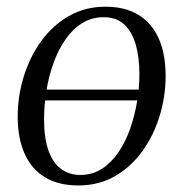

<svg xmlns="http://www.w3.org/2000/svg" viewBox="-20 -556 553 586"><path d="M401.5 -249.5H99.5L104 -282.5H406ZM301.5 -535.5Q362 -535.5 402.8 -510.5Q443.5 -485.5 464.5 -438.5Q485.5 -391.5 485.5 -324Q485.5 -262.5 467.5 -203Q449.5 -143.5 415 -95.2Q380.5 -47 331.2 -18.5Q282 10 219 10Q158.5 10 117.2 -15Q76 -40 55 -87.2Q34 -134.5 34 -200Q34 -262.5 52.5 -322.5Q71 -382.5 106 -430.8Q141 -479 190.5 -507.2Q240 -535.5 301.5 -535.5ZM296 -503.5Q259.5 -503.5 230.2 -485Q201 -466.5 179 -434.5Q157 -402.5 142.8 -362.2Q128.5 -322 121.5 -278Q114.5 -234 114.5 -192Q114.5 -133.5 128.2 -95.8Q142 -58 167 -40Q192 -22 225 -22Q261.5 -22 290.5 -40.5Q319.5 -59 341 -90.5Q362.5 -122 376.8 -162Q391 -202 398.2 -245.2Q405.5 -288.5 405.5 -329.5Q405.5 -379 394.8 -418.2Q384 -457.5 360.2 -480.5Q336.5 -503.5 296 -503.5Z"/></svg>

Font: Merriweather 96pt Light
Style: Italic
Weight: 300
Italic angle: -7.8°
Version: Version 2.101